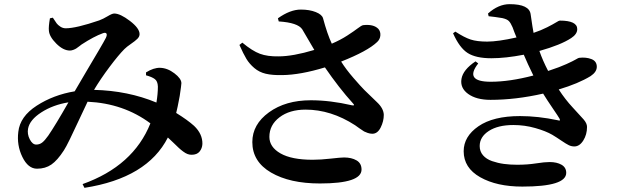

<svg xmlns="http://www.w3.org/2000/svg" viewBox="-20 -833 3040 923"><path d="M212 -181Q247 -232 309 -341Q235 -329 179 -293Q123 -257 115 -215Q110 -189 123 -163.5Q136 -138 154 -138Q170 -138 182.5 -147.5Q195 -157 212 -181ZM682 -471V-485Q719 -508 750 -507Q785 -506 818.5 -480.5Q852 -455 852 -433Q852 -425 844 -372Q843 -366 840 -351Q837 -336 834 -320.5Q831 -305 827 -290Q882 -256 913 -228Q954 -189 953 -141Q952 -120 939.5 -104.5Q927 -89 901 -89Q891 -89 881.5 -92.5Q872 -96 860 -105Q848 -114 839.5 -122Q831 -130 814.5 -146Q798 -162 787 -172Q688 23 386 70L377 52Q621 -35 703 -240Q574 -336 401 -344Q386 -313 360.5 -258Q335 -203 316 -164Q297 -125 287 -110Q256 -62 227 -42Q198 -22 158 -22Q115 -22 87.5 -78.5Q60 -135 68 -199Q76 -273 156.5 -325Q237 -377 339 -394Q359 -429 395 -489.5Q431 -550 456.5 -593.5Q482 -637 489 -651Q496 -666 491.5 -672Q487 -678 474 -673Q432 -658 372 -619Q371 -618 361 -610.5Q351 -603 346.5 -600Q342 -597 333 -593.5Q324 -590 316 -590Q284 -590 250.5 -623.5Q217 -657 215 -686Q213 -704 220 -745L234 -748Q247 -728 252.5 -720.5Q258 -713 270 -705Q282 -697 296 -697Q346 -697 457 -735Q476 -742 497.5 -755Q519 -768 529 -768Q558 -768 604.5 -732.5Q651 -697 651 -669Q651 -657 640.5 -646.5Q630 -636 609.5 -622Q589 -608 578 -597Q550 -569 506.5 -511Q463 -453 432 -401Q595 -397 732 -340Q739 -382 739 -417Q738 -443 724 -453Q711 -463 682 -471Z M1320 -730 1316 -745Q1375 -787 1426 -787Q1468 -787 1498 -775Q1528 -763 1533 -745Q1553 -670 1575 -623Q1617 -641 1650 -662.5Q1683 -684 1700 -697Q1717 -710 1725 -712Q1776 -718 1799 -694Q1810 -681 1808.5 -662.5Q1807 -644 1793 -631Q1747 -587 1620 -537Q1643 -500 1679 -458.5Q1715 -417 1732 -400Q1749 -383 1792 -342Q1824 -312 1825 -281Q1825 -250 1810 -220Q1795 -190 1770 -190Q1759 -190 1747.5 -194Q1736 -198 1730.5 -201Q1725 -204 1708 -216Q1691 -228 1687 -231Q1571 -306 1449 -306Q1372 -306 1323.5 -269Q1275 -232 1275 -175Q1275 -126 1328.5 -95.5Q1382 -65 1483 -65Q1522 -65 1570 -70.5Q1618 -76 1634 -76Q1670 -76 1694 -62Q1718 -48 1718 -18Q1718 49 1518 49Q1373 49 1283 -3.5Q1193 -56 1193 -150Q1193 -235 1273 -293Q1353 -351 1474 -351Q1567 -351 1671 -327Q1680 -325 1681.5 -327.5Q1683 -330 1676 -337Q1610 -410 1542 -509Q1424 -473 1337 -472Q1289 -471 1257.5 -478.5Q1226 -486 1202.5 -506Q1179 -526 1164.5 -550Q1150 -574 1131 -617L1145 -628Q1193 -588 1229.5 -574.5Q1266 -561 1319 -562Q1388 -562 1491 -593Q1436 -688 1433 -692Q1412 -724 1320 -730Z M2615 -492 2624 -495Q2670 -510 2703 -525Q2736 -540 2748.5 -547.5Q2761 -555 2764 -555Q2797 -559 2823 -549Q2849 -539 2849 -512Q2849 -487 2819 -467Q2760 -431 2666 -403Q2697 -355 2733 -316.5Q2769 -278 2785.5 -259Q2802 -240 2802 -223Q2802 -186 2784 -157.5Q2766 -129 2741 -129Q2727 -129 2714.5 -135Q2702 -141 2678.5 -157Q2655 -173 2635 -185Q2604 -203 2553 -217.5Q2502 -232 2448 -232Q2374 -232 2330 -203.5Q2286 -175 2286 -131Q2286 -105 2302 -86.5Q2318 -68 2345.5 -58.5Q2373 -49 2402.5 -45Q2432 -41 2466 -41Q2515 -41 2556.5 -47.5Q2598 -54 2622 -54Q2657 -54 2679.5 -41Q2702 -28 2702 -2Q2702 64 2491 64Q2368 64 2288.5 19Q2209 -26 2209 -106Q2209 -177 2280 -226Q2351 -275 2480 -275Q2566 -275 2661 -255Q2670 -252 2671.5 -254.5Q2673 -257 2669 -264Q2664 -273 2637 -312.5Q2610 -352 2591 -383Q2459 -353 2338 -353Q2270 -353 2230.5 -381.5Q2191 -410 2198.5 -454Q2206 -498 2266 -538L2279 -528Q2210 -440 2339 -440Q2430 -440 2544 -470Q2516 -527 2498 -570Q2410 -553 2342 -553Q2268 -553 2228.5 -578Q2189 -603 2158 -673L2169 -681Q2212 -653 2242.5 -643Q2273 -633 2322 -633Q2374 -633 2463 -653Q2459 -662 2452.5 -679Q2446 -696 2444 -702Q2435 -723 2426 -732Q2417 -741 2395 -746Q2359 -752 2329 -755L2326 -768Q2376 -813 2430 -813Q2525 -813 2531 -764Q2541 -694 2545 -675Q2581 -687 2610.5 -702Q2640 -717 2653.5 -725.5Q2667 -734 2671 -734Q2755 -734 2755 -693Q2755 -669 2726 -650Q2676 -617 2573 -588Q2589 -542 2615 -492Z"/></svg>

Font: Swei Spring CJKtc
Style: Bold
Weight: 700
Version: Version 1.021